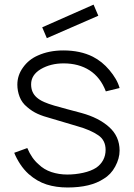

<svg xmlns="http://www.w3.org/2000/svg" viewBox="-20 -796 580 830"><path d="M182.5 -631 162.5 -678 384.5 -776 405 -728ZM437.5 -401Q414.5 -461.5 367.5 -491.8Q320.5 -522 255 -522Q198.5 -522 156 -497Q114.5 -472 114.5 -431.5Q114.5 -413.5 120.5 -399.5Q126.5 -385.5 139 -374.5Q151.5 -363.5 170.2 -355.2Q189 -347 214.5 -339.5Q238.5 -332.5 267.5 -324.8Q296.5 -317 332.5 -307.5Q407 -287 451.5 -247Q497 -206.5 497 -145Q497 -111 478 -76Q459.5 -41.5 428 -23Q371.5 14.5 272 14.5Q222.5 14.5 181.5 1.5Q140.5 -11.5 104 -43.5Q83 -62.5 67 -87Q51 -111.5 41.5 -135.5L98 -156Q117 -111 147 -85.5Q170 -63 202.2 -52.2Q234.5 -41.5 271 -41.5Q305.5 -41.5 339.5 -49Q373.5 -56.5 396 -71Q415.5 -84.5 426 -104.2Q436.5 -124 436.5 -148Q436.5 -190 404.5 -211.5Q388.5 -222.5 365.8 -232.5Q343 -242.5 312.5 -251L203 -283.5Q184.5 -288.5 169.5 -293.5Q154.5 -298.5 142.5 -304Q119 -314.5 97 -333.5Q74.5 -352 64.8 -377.5Q55 -403 55 -430Q55 -471 80 -505Q104.5 -539 143.5 -556Q192 -578 254 -578Q327 -578 381 -551Q421.5 -530.5 453 -493Q469 -474 480.2 -454.8Q491.5 -435.5 497 -415.5Z"/></svg>

Font: Russisch Sans Light
Style: Regular
Weight: 300
Designer: Michael Sharanda (font) & Cristiano Sobral (main changes)
Foundry: Michael Sharanda
Version: Version 2.00;September 8, 2020;FontCreator 13.0.0.2681 64-bi